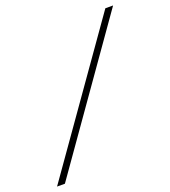

<svg xmlns="http://www.w3.org/2000/svg" viewBox="-170 -812 805 909"><g transform="rotate(-20 233.0 -357.5)"><path d="M-38.5 0 465 -715H504L1 0Z"/></g></svg>

Font: Newsreader 72pt SemiBold
Style: Italic
Weight: 600
Italic angle: -17°
Designer: Hugues Gentile
Foundry: Production Type
Version: Version 1.003; ttfautohint (v1.8.3)